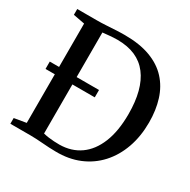

<svg xmlns="http://www.w3.org/2000/svg" viewBox="-168 -908 1062 1074"><g transform="rotate(30 363.0 -371.0)"><path d="M327.5 8Q308 8 285.8 6.8Q263.5 5.5 241.2 3.8Q219 2 198.5 1Q178 0 162 0H31V-37L108 -50V-691.5L34 -705.5V-743H160Q188.5 -743 218.2 -744.8Q248 -746.5 278 -748.2Q308 -750 337.5 -750Q434.5 -750 503.2 -724.2Q572 -698.5 615.2 -651.2Q658.5 -604 679 -538.8Q699.5 -473.5 699.5 -394.5Q699.5 -304 673 -229.5Q646.5 -155 597.5 -101.2Q548.5 -47.5 480.2 -19Q412 9.5 327.5 8ZM327.5 -36Q403.5 -37 459.2 -76.2Q515 -115.5 545.8 -191.5Q576.5 -267.5 576.5 -377Q576.5 -456.5 560.5 -517.8Q544.5 -579 512.2 -621.2Q480 -663.5 430.8 -685Q381.5 -706.5 314.5 -706.5Q295 -706.5 276.8 -705Q258.5 -703.5 244.2 -701.8Q230 -700 221.5 -699.5V-47Q237.5 -43 255.2 -40.5Q273 -38 291.5 -37Q310 -36 327.5 -36ZM48 -364V-411.5H366V-364Z"/></g></svg>

Font: Merriweather 72pt Medium
Style: Regular
Weight: 500
Version: Version 2.100